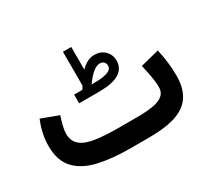

<svg xmlns="http://www.w3.org/2000/svg" viewBox="-130 -859 1156 1067"><g transform="rotate(-30 447.5 -326.0)"><path d="M307.6 -415V-359.4H439C546.4 -359.4 606.4 -392.1 606.9 -460.9C606.9 -486.8 598.1 -507.8 581.1 -524.9C564 -542 541.5 -550.3 514.2 -550.3C481.4 -550.3 453.1 -534.2 426.3 -507.3V-652.3H373V-435.5C369.6 -429.2 365.7 -422.4 360.8 -415ZM419.9 -415C454.6 -464.4 488.8 -494.1 516.6 -494.1C538.6 -494.1 551.8 -480.5 551.8 -459.5C551.8 -432.6 520 -415.5 438.5 -415.5ZM540.5 0C714.4 0 853.5 -31.2 853.5 -223.6C853.5 -276.9 846.7 -334 833 -395L713.4 -364.7C719.2 -339.8 724.6 -314.5 729.5 -287.6C734.4 -260.7 736.8 -236.8 736.8 -215.8C736.8 -143.6 655.3 -131.3 541.5 -131.3H427.2C377 -131.3 331.5 -133.8 291 -139.2C210.4 -149.4 160.2 -179.7 160.2 -246.6C160.2 -282.2 173.8 -324.7 184.1 -354.5L74.7 -395.5C55.7 -350.1 41.5 -295.4 41.5 -239.3C41.5 -175.3 57.6 -126.5 90.3 -91.8C123 -57.1 168 -33.2 226.1 -20C284.2 -6.8 351.1 0 427.2 0Z"/></g></svg>

Font: Vazirmatn
Style: Bold
Weight: 700
Designer: Saber Rastikerdar
Foundry: Saber Rastikerdar
Version: Version 33.003